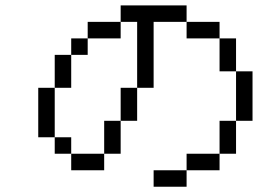

<svg xmlns="http://www.w3.org/2000/svg" viewBox="-20 -708 1040 728"><path d="M687.5 -62.5H562.5V0H687.5ZM687.5 -62.5H812.5V-125H687.5ZM250 -125V-62.5H375V-125ZM250 -125V-187.5H187.5V-125ZM375 -125H437.5Q437.5 -125 437.5 -250H375Q375 -250 375 -125ZM812.5 -125H875Q875 -125 875 -250H812.5Q812.5 -250 812.5 -125ZM187.5 -187.5V-375H125V-187.5ZM437.5 -250H500Q500 -250 500 -375H437.5Q437.5 -375 437.5 -250ZM875 -250H937.5V-437.5H875ZM187.5 -375H250Q250 -375 250 -500H187.5Q187.5 -500 187.5 -375ZM500 -375H562.5Q562.5 -375 562.5 -625H687.5V-562.5H812.5Q812.5 -562.5 812.5 -437.5H875Q875 -437.5 875 -562.5H812.5V-625H687.5V-687.5H437.5V-625H312.5V-562.5H250V-500H312.5V-562.5H437.5V-625H500Q500 -625 500 -375Z"/></svg>

Font: CalcUnifontExMono
Style: Regular
Weight: 500
Version: Version 15.0.06